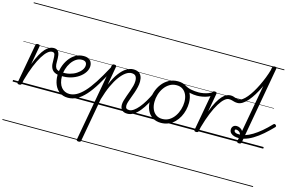

<svg xmlns="http://www.w3.org/2000/svg" viewBox="-162 -1407 3534 2316"><g transform="rotate(15 1604.5 -249.5)"><path d="M85 15Q73 15 66.5 10.5Q60 6 62 -5L151 -495Q153 -506 159.5 -510.5Q166 -515 178 -515Q194 -515 200 -509.5Q206 -504 204 -493L162 -260Q191 -338 219 -388Q247 -438 274 -467Q301 -496 326 -507.5Q351 -519 375 -519Q386 -519 391 -511.5Q396 -504 394.5 -494Q393 -484 386.5 -477Q380 -470 368 -470Q342 -470 312.5 -444.5Q283 -419 251 -367.5Q219 -316 187 -238Q155 -160 125 -54L115 -4Q113 6 106 10.5Q99 15 85 15ZM0 469H379V479H0ZM0 -20H379V0H0ZM0 -505H379V-500H0ZM0 -989H379V-979H0Z M517 -218Q478 -223 453.5 -240Q429 -257 417.5 -289Q406 -321 408 -371Q408 -424 402 -447Q396 -470 369 -470Q358 -470 353 -477Q348 -484 348.5 -494Q349 -504 356 -511.5Q363 -519 375 -519Q411 -519 428 -501Q445 -483 450 -450Q455 -417 454 -372Q453 -332 460 -309.5Q467 -287 482.5 -276.5Q498 -266 523 -262Q534 -260 538 -253Q542 -246 540.5 -237.5Q539 -229 533 -223Q527 -217 517 -218ZM379 469H442V479H379ZM379 -20H442V0H379ZM379 -505H442V-500H379ZM379 -989H442V-979H379Z M540 -262Q593 -257 640.5 -269Q688 -281 724 -304.5Q760 -328 781 -357.5Q802 -387 802 -417Q802 -444 786.5 -457Q771 -470 742 -470Q702 -470 668.5 -447.5Q635 -425 610 -387.5Q585 -350 571.5 -305.5Q558 -261 558 -218Q558 -172 568.5 -137Q579 -102 598 -79Q617 -56 643 -44Q669 -32 699 -32Q708 -32 712 -24.5Q716 -17 715 -7.5Q714 2 708.5 9.5Q703 17 694 17Q632 17 589.5 -13.5Q547 -44 525 -96.5Q503 -149 503 -215Q503 -265 520 -318.5Q537 -372 569 -417.5Q601 -463 647 -491Q693 -519 751 -519Q789 -519 812.5 -505.5Q836 -492 847 -470.5Q858 -449 858 -423Q858 -383 833.5 -344.5Q809 -306 765 -275.5Q721 -245 664 -229Q607 -213 543 -217ZM441 469H929V479H441ZM441 -20H929V0H441ZM441 -505H929V-500H441ZM441 -989H929V-979H441Z M693 17Q684 17 679.5 9.5Q675 2 676 -7.5Q677 -17 682.5 -24.5Q688 -32 698 -32Q743 -32 787.5 -56Q832 -80 880 -131Q928 -182 982 -265.5Q1036 -349 1100 -468Q1104 -477 1113 -475Q1122 -473 1128.5 -466.5Q1135 -460 1130 -451Q1070 -332 1016 -243.5Q962 -155 910 -97.5Q858 -40 805 -11.5Q752 17 693 17ZM928 469V479ZM928 -20V0ZM928 -505V-500ZM928 -989V-979Z M954 494Q941 494 934.5 488.5Q928 483 930 472L1105 -495Q1107 -506 1113 -510.5Q1119 -515 1133 -515Q1148 -515 1154.5 -510Q1161 -505 1159 -494L1118 -260Q1156 -352 1198.5 -409Q1241 -466 1284.5 -492.5Q1328 -519 1371 -519Q1409 -519 1434 -505.5Q1459 -492 1472 -464.5Q1485 -437 1485 -396Q1485 -363 1476.5 -326.5Q1468 -290 1455.5 -253.5Q1443 -217 1430 -183.5Q1417 -150 1408.5 -122Q1400 -94 1400 -76Q1400 -51 1411 -41Q1422 -31 1446 -31Q1455 -31 1459 -23.5Q1463 -16 1462 -7Q1461 2 1454.5 9.5Q1448 17 1436 17Q1390 17 1367.5 -6Q1345 -29 1345 -72Q1345 -95 1353.5 -125.5Q1362 -156 1374.5 -190Q1387 -224 1399.5 -258.5Q1412 -293 1420.5 -326.5Q1429 -360 1429 -389Q1429 -428 1413.5 -448.5Q1398 -469 1360 -469Q1327 -469 1291 -444Q1255 -419 1217.5 -369Q1180 -319 1145.5 -244Q1111 -169 1082 -69L984 475Q982 485 975.5 489.5Q969 494 954 494ZM929 469H1583V479H929ZM929 -20H1583V0H929ZM929 -505H1583V-500H929ZM929 -989H1583V-979H929Z M1437 17Q1426 17 1421 9.5Q1416 2 1417 -7Q1418 -16 1425.5 -23.5Q1433 -31 1448 -31Q1473 -31 1502.5 -51.5Q1532 -72 1562.5 -108.5Q1593 -145 1623 -195Q1653 -245 1680 -305Q1685 -314 1693 -314Q1701 -314 1707.5 -308Q1714 -302 1710 -292Q1684 -228 1653 -172Q1622 -116 1587 -73.5Q1552 -31 1514.5 -7Q1477 17 1437 17ZM1583 469V479ZM1583 -20V0ZM1583 -505V-500ZM1583 -989V-979Z M1855 19Q1794 19 1750 -9Q1706 -37 1683 -87.5Q1660 -138 1660 -204Q1660 -261 1678 -317Q1696 -373 1730.5 -418.5Q1765 -464 1814.5 -491.5Q1864 -519 1928 -519Q1988 -519 2031.5 -491.5Q2075 -464 2098.5 -415Q2122 -366 2122 -301Q2122 -256 2111 -210.5Q2100 -165 2078.5 -124Q2057 -83 2025 -51Q1993 -19 1950.5 0Q1908 19 1855 19ZM1859 -31Q1909 -31 1947 -55Q1985 -79 2011.5 -118Q2038 -157 2052 -204Q2066 -251 2066 -297Q2066 -349 2049 -387.5Q2032 -426 2000.5 -447.5Q1969 -469 1924 -469Q1875 -469 1836.5 -445.5Q1798 -422 1771 -383.5Q1744 -345 1730 -298.5Q1716 -252 1716 -206Q1716 -154 1733 -114.5Q1750 -75 1782 -53Q1814 -31 1859 -31ZM1583 469H2184V479H1583ZM1583 -20H2184V0H1583ZM1583 -505H2184V-500H1583ZM1583 -989H2184V-979H1583Z M2192 -410Q2149 -410 2103 -420Q2057 -430 2007 -460Q2000 -464 1999 -471Q1998 -478 2001.5 -485Q2005 -492 2011.5 -495Q2018 -498 2026 -494Q2063 -471 2107.5 -462.5Q2152 -454 2200 -454Q2228 -454 2260 -460Q2292 -466 2321 -477Q2350 -488 2369 -505Q2376 -512 2383 -510Q2390 -508 2394 -501Q2398 -494 2397 -485.5Q2396 -477 2388 -471Q2360 -448 2325.5 -435Q2291 -422 2256.5 -416Q2222 -410 2192 -410ZM2185 469V479ZM2185 -20V0ZM2185 -505V-500ZM2185 -989V-979Z M2294 15Q2282 15 2275.5 10.5Q2269 6 2271 -5L2360 -495Q2362 -506 2368.5 -510.5Q2375 -515 2387 -515Q2403 -515 2409 -509.5Q2415 -504 2413 -493L2371 -260Q2400 -338 2428 -388Q2456 -438 2483 -467Q2510 -496 2535 -507.5Q2560 -519 2584 -519Q2595 -519 2600 -511.5Q2605 -504 2603.5 -494Q2602 -484 2595.5 -477Q2589 -470 2577 -470Q2551 -470 2521.5 -444.5Q2492 -419 2460 -367.5Q2428 -316 2396 -238Q2364 -160 2334 -54L2324 -4Q2322 6 2315 10.5Q2308 15 2294 15ZM2184 469H2588V479H2184ZM2184 -20H2588V0H2184ZM2184 -505H2588V-500H2184ZM2184 -989H2588V-979H2184Z M2686 -452Q2664 -452 2647 -456.5Q2630 -461 2614 -465.5Q2598 -470 2577 -470Q2567 -470 2562.5 -477Q2558 -484 2558.5 -494Q2559 -504 2565.5 -511.5Q2572 -519 2584 -519Q2606 -519 2622.5 -513.5Q2639 -508 2654.5 -502.5Q2670 -497 2688 -497Q2711 -497 2736.5 -515Q2762 -533 2789 -565.5Q2816 -598 2842.5 -641Q2869 -684 2893.5 -734.5Q2918 -785 2939 -838.5Q2960 -892 2975 -946Q2977 -953 2982 -957Q2987 -961 2996 -961Q3008 -961 3012 -956.5Q3016 -952 3014 -944Q2997 -885 2975 -826Q2953 -767 2926.5 -712Q2900 -657 2871 -610Q2842 -563 2811 -527.5Q2780 -492 2748.5 -472Q2717 -452 2686 -452ZM2588 469V479ZM2588 -20V0ZM2588 -505V-500ZM2588 -989V-979Z M2829 14Q2817 14 2810 9Q2803 4 2805 -6L2812 -47Q2784 -46 2756.5 -53Q2729 -60 2710.5 -77.5Q2692 -95 2692 -123Q2692 -148 2708 -164.5Q2724 -181 2751 -181Q2774 -181 2794.5 -170Q2815 -159 2828 -140L2979 -973Q2981 -984 2988 -988.5Q2995 -993 3008 -993Q3024 -993 3029.5 -988Q3035 -983 3032 -972L2876 -101Q2920 -115 2968 -144Q3016 -173 3067 -216Q3118 -259 3172 -316Q3177 -321 3184 -322.5Q3191 -324 3200 -316Q3209 -309 3209 -302Q3209 -295 3204 -289Q3151 -234 3095.5 -185.5Q3040 -137 2982.5 -102.5Q2925 -68 2868 -54L2859 -4Q2857 5 2850.5 9.5Q2844 14 2829 14ZM2815 -91Q2809 -114 2791 -126Q2773 -138 2757 -138Q2740 -138 2740 -124Q2740 -109 2752.5 -101.5Q2765 -94 2782 -92Q2799 -90 2815 -91ZM2588 469H3130V479H2588ZM2588 -20H3130V0H2588ZM2588 -505H3130V-500H2588ZM2588 -989H3130V-979H2588Z"/></g></svg>

Font: Playwrite DE VA Guides
Style: Regular
Weight: 400
Designer: Veronika Burian, José Scaglione
Foundry: TypeTogether
Version: Version 1.003